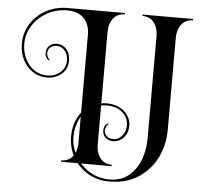

<svg xmlns="http://www.w3.org/2000/svg" viewBox="-62 -862 1190 1113"><g transform="rotate(5 532.5 -305.5)"><path d="M326 87Q369 87 393 56Q417 25 417 -23V-652Q417 -711 383.5 -746.5Q350 -782 287 -782Q221 -782 168 -752Q115 -722 84.5 -673Q54 -624 54 -568Q54 -520 73.5 -480.5Q93 -441 126.5 -418.5Q160 -396 201 -396Q246 -396 277.5 -422.5Q309 -449 309 -493Q309 -525 290.5 -548.5Q272 -572 244 -572Q221 -572 206 -559Q191 -546 191 -526Q191 -514 196.5 -503.5Q202 -493 209 -487L206 -483Q182 -497 182 -526Q182 -551 198.5 -567.5Q215 -584 244 -584Q276 -584 298.5 -559Q321 -534 321 -493Q321 -444 286 -414Q251 -384 201 -384Q157 -384 120.5 -407Q84 -430 62 -472Q40 -514 40 -568Q40 -630 72.5 -682.5Q105 -735 161.5 -765.5Q218 -796 287 -796H620V-788Q577 -788 553 -757Q529 -726 529 -678V-23Q529 25 553 56Q577 87 620 87V95H326ZM1017 -788Q974 -788 950 -757Q926 -726 926 -678V-141Q926 -58 890.5 16.5Q855 91 784.5 138Q714 185 614 185Q544 185 488.5 152Q433 119 402 63.5Q371 8 371 -56Q371 -115 394 -162.5Q417 -210 460.5 -237.5Q504 -265 564 -265Q623 -265 662.5 -230.5Q702 -196 702 -146Q702 -104 676.5 -77Q651 -50 616 -50Q587 -50 570.5 -66Q554 -82 554 -108Q554 -137 578 -151L581 -147Q574 -141 568.5 -130Q563 -119 563 -108Q563 -88 578 -75Q593 -62 616 -62Q646 -62 667 -87.5Q688 -113 688 -146Q688 -193 653.5 -223Q619 -253 564 -253Q507 -253 466.5 -226Q426 -199 405.5 -154Q385 -109 385 -56Q385 2 414.5 55Q444 108 496.5 140.5Q549 173 614 173Q686 173 731 132Q776 91 795 34Q814 -23 814 -76V-678Q814 -726 790 -757Q766 -788 723 -788V-796H1017Z"/></g></svg>

Font: Myanmar April Display
Style: Regular
Weight: 400
Designer: Khon Soe Zaw Thu
Foundry: Myanmar OS
Version: Version 2.50 April 12, 2019